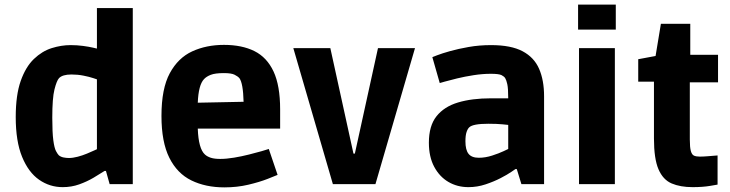

<svg xmlns="http://www.w3.org/2000/svg" viewBox="-20 -796 3156 830"><path d="M251 13Q195 13 149 -19Q103 -51 75.5 -118Q48 -185 48 -290Q48 -385 69.5 -446Q91 -507 126.5 -541Q162 -575 203.5 -588Q245 -601 285 -601Q313 -601 339 -597.5Q365 -594 382 -590Q399 -586 399 -586V-761H554V0H454L438 -57H432Q412 -44 384 -27.5Q356 -11 322.5 1Q289 13 251 13ZM278 -113Q295 -113 316 -118.5Q337 -124 356 -132Q375 -140 387 -145.5Q399 -151 399 -151V-453Q399 -453 382.5 -458.5Q366 -464 341 -469Q316 -474 289 -474Q250 -474 235 -458Q225 -447 215.5 -409.5Q206 -372 206 -287Q206 -223 210.5 -189.5Q215 -156 222 -143Q229 -130 234 -125Q242 -118 254 -115.5Q266 -113 278 -113Z M950 14Q869 14 807.5 -16Q746 -46 712 -114Q678 -182 678 -295Q678 -413 714 -479.5Q750 -546 811 -574Q872 -602 948 -602Q1026 -602 1080 -575Q1134 -548 1162.5 -487Q1191 -426 1191 -323V-240H835Q838 -153 866 -128Q876 -119 891.5 -114Q907 -109 932 -109Q959 -109 992 -114.5Q1025 -120 1056.5 -128Q1088 -136 1111 -142.5Q1134 -149 1142 -152L1180 -40Q1171 -36 1136.5 -22.5Q1102 -9 1053.5 2.5Q1005 14 950 14ZM862 -454Q838 -429 835 -352L1033 -356Q1031 -436 1015 -458Q1008 -466 994 -473Q980 -480 948 -480Q910 -480 891 -472.5Q872 -465 862 -454Z M1419 0 1248 -588H1408L1508 -132H1514L1614 -588H1774L1603 0Z M2005 13Q1957 13 1918.5 -9.5Q1880 -32 1857 -75Q1834 -118 1834 -179Q1834 -252 1867 -293.5Q1900 -335 1960 -353Q2020 -371 2102 -371H2177Q2177 -414 2173 -432Q2169 -450 2164 -458Q2160 -465 2148.5 -471Q2137 -477 2102 -477Q2066 -477 2027.5 -471Q1989 -465 1956 -457Q1923 -449 1902 -443Q1881 -437 1881 -437L1849 -549Q1849 -549 1869.5 -557Q1890 -565 1925.5 -575Q1961 -585 2006.5 -593Q2052 -601 2103 -601Q2189 -601 2239 -574.5Q2289 -548 2310.5 -498.5Q2332 -449 2332 -380V0H2234L2214 -65H2208Q2208 -65 2190.5 -53Q2173 -41 2144 -26Q2115 -11 2079 1Q2043 13 2005 13ZM2050 -114Q2078 -114 2107.5 -123.5Q2137 -133 2157 -142.5Q2177 -152 2177 -152V-256Q2177 -256 2153 -258.5Q2129 -261 2091 -261Q2025 -261 2009 -246Q2002 -240 1997 -225.5Q1992 -211 1992 -185Q1992 -148 2005.5 -131Q2019 -114 2050 -114Z M2479 -668V-776H2642V-668ZM2483 0V-588H2638V0Z M2974 13Q2921 13 2883.5 -3Q2846 -19 2826.5 -64.5Q2807 -110 2807 -197V-443H2739V-540L2814 -554L2837 -693H2964V-559H3084V-440H2962V-193Q2962 -159 2966.5 -143Q2971 -127 2980.5 -123Q2990 -119 3005 -119Q3020 -119 3038 -120.5Q3056 -122 3069 -123Q3082 -124 3082 -124V2Q3082 2 3050 7.5Q3018 13 2974 13Z"/></svg>

Font: Ruda SemiBold
Style: Bold
Weight: 900
Designer: Mariela Monsalve and Angelina Sanchez
Foundry: Mariela Monsalve and Angelina Sanchez
Version: Version 2.000